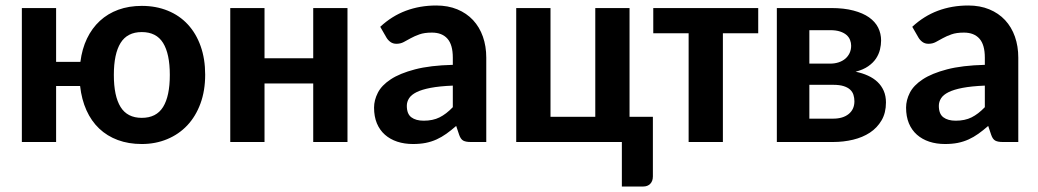

<svg xmlns="http://www.w3.org/2000/svg" viewBox="-20 -514 3758 695"><path d="M183.1 -484.9V-290H271Q276.9 -336.9 294.9 -374.5Q313 -412.1 341.6 -438.5Q370.1 -464.8 408.4 -478.8Q446.8 -492.7 493.2 -492.7Q544.9 -492.7 587.4 -475.3Q629.9 -458 659.9 -425.5Q689.9 -393.1 706.3 -346.9Q722.7 -300.8 722.7 -243.7Q722.7 -185.5 705.6 -139.2Q688.5 -92.8 658 -60.3Q627.4 -27.8 585.2 -10.3Q543 7.3 493.2 7.3Q445.3 7.3 406.5 -7.1Q367.7 -21.5 339.1 -48.6Q310.5 -75.7 293 -114.7Q275.4 -153.8 270 -202.6H183.1V0H59.1V-484.9ZM493.2 -87.4Q545.9 -87.4 570.3 -126.7Q594.7 -166 594.7 -242.7Q594.7 -319.3 570.3 -358.6Q545.9 -397.9 493.2 -397.9Q440.9 -397.9 416.5 -358.6Q392.1 -319.3 392.1 -242.7Q392.1 -166 416.5 -126.7Q440.9 -87.4 493.2 -87.4Z M1237.8 -484.9V0H1113.8V-211.9H937.5V0H813.5V-484.9H937.5V-303.2H1113.8V-484.9Z M1334 0ZM1683.6 0Q1666 0 1656.7 -5.1Q1647.5 -10.3 1642.1 -25.9L1631.3 -58.1Q1612.8 -42 1595.7 -29.8Q1578.6 -17.6 1560.3 -9.3Q1542 -1 1521.2 3.2Q1500.5 7.3 1475.1 7.3Q1443.8 7.3 1418 -1.2Q1392.1 -9.8 1373.3 -26.4Q1354.5 -43 1344.2 -67.6Q1334 -92.3 1334 -124.5Q1334 -151.4 1347.7 -178.2Q1361.3 -205.1 1394.3 -226.8Q1427.2 -248.5 1482.2 -262.9Q1537.1 -277.3 1619.1 -279.3V-305.2Q1619.1 -352.1 1599.6 -374Q1580.1 -396 1543.5 -396Q1516.1 -396 1498.3 -389.6Q1480.5 -383.3 1466.8 -375.7Q1453.1 -368.2 1441.4 -361.8Q1429.7 -355.5 1415 -355.5Q1402.3 -355.5 1393.3 -362.1Q1384.3 -368.7 1378.9 -377.9L1356.4 -417Q1398.4 -456.1 1449.2 -475.1Q1500 -494.1 1559.1 -494.1Q1601.6 -494.1 1635.3 -480.2Q1668.9 -466.3 1692.4 -441.2Q1715.8 -416 1728 -381.3Q1740.2 -346.7 1740.2 -305.2V0ZM1513.7 -77.1Q1546.9 -77.1 1571 -89.1Q1595.2 -101.1 1619.1 -126V-204.1Q1570.8 -202.1 1538.8 -196Q1506.8 -189.9 1487.8 -180.4Q1468.8 -170.9 1460.7 -158.2Q1452.6 -145.5 1452.6 -130.9Q1452.6 -101.6 1469 -89.4Q1485.4 -77.1 1513.7 -77.1Z M1848.6 -484.9H1972.7V-91.3H2134.8V-484.9H2258.8V-91.3H2343.3V124.5Q2343.3 141.6 2333.7 151.4Q2324.2 161.1 2308.6 161.1H2231V0H1848.6Z M2344.7 -484.9H2724.6V-393.6H2596.7V0H2472.7V-393.6H2344.7Z M2792 -484.9H2988.3Q3035.2 -484.9 3069.3 -475.8Q3103.5 -466.8 3125.7 -451.2Q3147.9 -435.5 3158.7 -414.1Q3169.4 -392.6 3169.4 -367.2Q3169.4 -351.6 3165.3 -334.5Q3161.1 -317.4 3150.9 -302Q3140.6 -286.6 3122.8 -274.2Q3105 -261.7 3077.1 -254.4Q3101.6 -249.5 3121.8 -240.2Q3142.1 -231 3156.5 -217.3Q3170.9 -203.6 3179 -185.1Q3187 -166.5 3187 -143.1Q3187 -105.5 3171.1 -78.4Q3155.3 -51.3 3128.9 -33.9Q3102.5 -16.6 3067.9 -8.3Q3033.2 0 2996.1 0H2792ZM2909.7 -207V-84.5H2995.6Q3031.2 -84.5 3052 -101.3Q3072.8 -118.2 3072.8 -147.5Q3072.8 -159.7 3069.3 -170.7Q3065.9 -181.6 3057.1 -189.7Q3048.3 -197.8 3033.4 -202.4Q3018.6 -207 2995.6 -207ZM2909.7 -283.7H2984.9Q3001.5 -283.7 3015.6 -288.3Q3029.8 -293 3039.8 -301.5Q3049.8 -310.1 3055.4 -322Q3061 -334 3061 -348.6Q3061 -358.9 3057.1 -369.1Q3053.2 -379.4 3044.4 -387.2Q3035.6 -395 3021 -399.9Q3006.3 -404.8 2984.9 -404.8H2909.7Z M3259.8 0ZM3609.4 0Q3591.8 0 3582.5 -5.1Q3573.2 -10.3 3567.9 -25.9L3557.1 -58.1Q3538.6 -42 3521.5 -29.8Q3504.4 -17.6 3486.1 -9.3Q3467.8 -1 3447 3.2Q3426.3 7.3 3400.9 7.3Q3369.6 7.3 3343.8 -1.2Q3317.9 -9.8 3299.1 -26.4Q3280.3 -43 3270 -67.6Q3259.8 -92.3 3259.8 -124.5Q3259.8 -151.4 3273.4 -178.2Q3287.1 -205.1 3320.1 -226.8Q3353 -248.5 3408 -262.9Q3462.9 -277.3 3544.9 -279.3V-305.2Q3544.9 -352.1 3525.4 -374Q3505.9 -396 3469.2 -396Q3441.9 -396 3424.1 -389.6Q3406.2 -383.3 3392.6 -375.7Q3378.9 -368.2 3367.2 -361.8Q3355.5 -355.5 3340.8 -355.5Q3328.1 -355.5 3319.1 -362.1Q3310.1 -368.7 3304.7 -377.9L3282.2 -417Q3324.2 -456.1 3375 -475.1Q3425.8 -494.1 3484.9 -494.1Q3527.3 -494.1 3561 -480.2Q3594.7 -466.3 3618.2 -441.2Q3641.6 -416 3653.8 -381.3Q3666 -346.7 3666 -305.2V0ZM3439.5 -77.1Q3472.7 -77.1 3496.8 -89.1Q3521 -101.1 3544.9 -126V-204.1Q3496.6 -202.1 3464.6 -196Q3432.6 -189.9 3413.6 -180.4Q3394.5 -170.9 3386.5 -158.2Q3378.4 -145.5 3378.4 -130.9Q3378.4 -101.6 3394.8 -89.4Q3411.1 -77.1 3439.5 -77.1Z"/></svg>

Font: Carlito
Style: Bold
Weight: 700
Designer: Lukasz Dziedzic
Foundry: tyPoland Lukasz Dziedzic
Version: Version 1.104